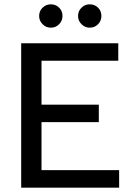

<svg xmlns="http://www.w3.org/2000/svg" viewBox="-20 -868 609 888"><path d="M78 0V-668H527V-587H172V-384H437V-303H172V-81H531V0ZM395 -740Q373 -740 357 -756Q341 -772 341 -794Q341 -817 357 -832.5Q373 -848 395 -848Q418 -848 433.5 -832.5Q449 -817 449 -794Q449 -772 433.5 -756Q418 -740 395 -740ZM215 -740Q193 -740 177 -756Q161 -772 161 -794Q161 -817 177 -832.5Q193 -848 215 -848Q238 -848 253.5 -832.5Q269 -817 269 -794Q269 -772 253.5 -756Q238 -740 215 -740Z"/></svg>

Font: Atkinson Hyperlegible Next
Style: Regular
Weight: 400
Designer: Elliott Scott, Megan Eiswerth, Linus Boman, Theodore Petrosky, Letters from Sweden
Foundry: Applied Design Works, Letters from Sweden
Version: Version 2.001